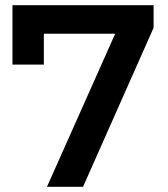

<svg xmlns="http://www.w3.org/2000/svg" viewBox="-20 -720 648 740"><path d="M572 -700V-613L300 0H161L424 -590H149V-471H28V-700Z"/></svg>

Font: mBank SemiBold
Style: Regular
Weight: 600
Designer: Julieta Ulanovsky
Foundry: Julieta Ulanovsky
Version: Version 7.200